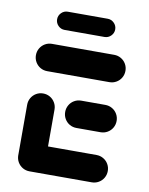

<svg xmlns="http://www.w3.org/2000/svg" viewBox="-77 -713 597 769"><g transform="rotate(10 221.5 -328.0)"><path d="M40.7 -51.9V-261.1Q40.7 -276.3 48.1 -289.1Q55.6 -301.9 68.3 -309.3Q81.1 -316.7 96.3 -316.7Q111.5 -316.7 124.3 -309.3Q137 -301.9 144.4 -289.1Q151.9 -276.3 151.9 -261.1V-51.9ZM404.8 -55.6Q404.8 -40.4 397.4 -27.6Q390 -14.8 377.2 -7.4Q364.4 0 349.3 0H96.3Q81.1 0 68.3 -7.4Q55.6 -14.8 48.1 -27.6Q40.7 -40.4 40.7 -55.6Q40.7 -70.7 48.1 -83.5Q55.6 -96.3 68.3 -103.7Q81.1 -111.1 96.3 -111.1H349.3Q364.4 -111.1 377.2 -103.7Q390 -96.3 397.4 -83.5Q404.8 -70.7 404.8 -55.6ZM195.6 -259.3Q195.6 -274.4 203 -287.2Q210.4 -300 223.1 -307.4Q235.9 -314.8 251.1 -314.8H349.3Q364.4 -314.8 377.2 -307.4Q390 -300 397.4 -287.2Q404.8 -274.4 404.8 -259.3Q404.8 -244.1 397.4 -231.3Q390 -218.5 377.2 -211.1Q364.4 -203.7 349.3 -203.7H251.1Q235.9 -203.7 223.1 -211.1Q210.4 -218.5 203 -231.3Q195.6 -244.1 195.6 -259.3ZM40.7 -463Q40.7 -478.1 48.1 -490.9Q55.6 -503.7 68.3 -511.1Q81.1 -518.5 96.3 -518.5H349.3Q364.4 -518.5 377.2 -511.1Q390 -503.7 397.4 -490.9Q404.8 -478.1 404.8 -463Q404.8 -447.8 397.4 -435Q390 -422.2 377.2 -414.8Q364.4 -407.4 349.3 -407.4H96.3Q81.1 -407.4 68.3 -414.8Q55.6 -422.2 48.1 -435Q40.7 -447.8 40.7 -463ZM99.3 -619.3Q99.3 -634.4 110.2 -645.4Q121.1 -656.3 136.3 -656.3H298.5Q313.7 -656.3 324.6 -645.4Q335.6 -634.4 335.6 -619.3Q335.6 -604.1 324.6 -593.1Q313.7 -582.2 298.5 -582.2H136.3Q121.1 -582.2 110.2 -593.1Q99.3 -604.1 99.3 -619.3Z"/></g></svg>

Font: 26F Galaxy Sans
Style: Regular
Weight: 400
Designer: C₂₉H₂₅N₃O₅
Version: Version 1.100;FEAKit 1.0